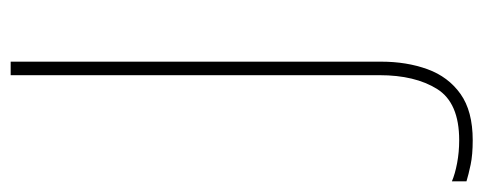

<svg xmlns="http://www.w3.org/2000/svg" viewBox="-398 -454 928 369"><g transform="rotate(-90 66.5 -270.0)"><path d="M-19 174Q-47 174 -66 170Q-85 166 -98 162V134Q-84 140 -63 144Q-42 148 -19 148Q53 148 79.5 105.5Q106 63 106 -5V-714H132V-2Q132 47 117.5 87Q103 127 70 150.5Q37 174 -19 174Z"/></g></svg>

Font: Noto Sans Myanmar UI Thin
Style: Regular
Weight: 100
Designer: Monotype Design Team
Foundry: Monotype Imaging Inc.
Version: Version 2.103; ttfautohint (v1.8.4.7-5d5b)